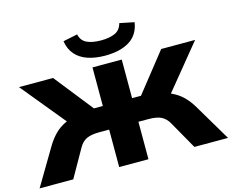

<svg xmlns="http://www.w3.org/2000/svg" viewBox="-128 -1131 1582 1312"><g transform="rotate(-15 663.5 -475.0)"><path d="M-3 0 152 -261Q178 -304 210 -336.5Q242 -369 287.5 -390.5Q333 -412 401 -423L315 -370L40 -705H281L513 -412L473 -432H560V-705H767V-432H854L814 -412L1046 -705H1286L1012 -370L926 -423Q993 -412 1038.5 -390.5Q1084 -369 1116.5 -337Q1149 -305 1175 -261L1330 0H1092L982 -194Q962 -231 930 -248Q898 -265 836 -265H767V0H560V-265H491Q433 -265 400 -249.5Q367 -234 345 -194L235 0ZM665 -760Q597 -760 543.5 -778Q490 -796 457 -833.5Q424 -871 415 -929L517 -950Q527 -904 565.5 -886Q604 -868 665 -868Q725 -868 764 -885.5Q803 -903 815 -950L918 -929Q905 -843 839.5 -801.5Q774 -760 665 -760Z"/></g></svg>

Font: Nunito Sans 10pt Expanded Black
Style: Regular
Weight: 900
Width: 7
Designer: Vernon Adams
Foundry: Vernon Adams
Version: Version 3.101;gftools[0.9.27]